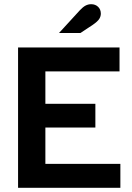

<svg xmlns="http://www.w3.org/2000/svg" viewBox="-20 -894 629 914"><path d="M66 0V-668H549V-554H196V-400H434V-287H196V-114H553V0ZM261 -737 360 -845Q375 -861 387.5 -867.5Q400 -874 414 -874Q434 -874 447 -861.5Q460 -849 460 -829Q460 -816 452.5 -804Q445 -792 422 -776L363 -737Z"/></svg>

Font: Atkinson Hyperlegible Next SemiBold
Style: Regular
Weight: 600
Designer: Elliott Scott, Megan Eiswerth, Linus Boman, Theodore Petrosky, Letters from Sweden
Foundry: Applied Design Works, Letters from Sweden
Version: Version 2.001